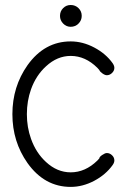

<svg xmlns="http://www.w3.org/2000/svg" viewBox="-20 -733 496 753"><path d="M300.5 -670.7Q300.5 -653.3 288 -640.6Q275.4 -627.9 257.3 -627.9Q240 -627.9 227.7 -640.6Q215.3 -653.3 215.3 -670.7Q215.3 -688.7 227.5 -701Q239.7 -713.4 257.3 -713.4Q275.4 -713.4 288 -701Q300.5 -688.7 300.5 -670.7ZM428.5 -103.8Q428.5 -95.2 421.9 -85.9Q395 -48.1 349.7 -24Q304.4 0 257.3 0Q154.5 0 87.9 -93.5Q28.6 -177.5 28.6 -285.2Q28.6 -393.1 87.9 -477.3Q154.5 -570.6 257.3 -570.6Q304.4 -570.6 349.7 -546.6Q395 -522.7 421.9 -484.9Q428.5 -475.1 428.5 -466.8Q428.5 -455.6 419.4 -446.8Q410.4 -438 398.9 -438Q391.6 -438 381.6 -445.1Q371.6 -452.1 369.4 -458.5Q369.4 -459.2 361.8 -467Q314.7 -513.7 257.3 -513.7Q204.6 -513.7 160.6 -473.1Q121.3 -437.3 101.8 -383.1Q85.4 -337.2 85.4 -285.2Q85.4 -233.6 101.8 -188.2Q121.3 -133.5 160.4 -97.7Q204.1 -57.1 257.3 -57.1Q314.5 -57.1 361.8 -103.3Q365 -106.4 369.4 -111.6Q369.6 -117.7 380.9 -125.2Q392.1 -132.8 398.9 -132.8Q410.4 -132.8 419.4 -124.1Q428.5 -115.5 428.5 -103.8Z"/></svg>

Font: EnergyBar
Style: Regular
Weight: 400
Italic angle: -10°
Version: 1.0 2000-03-28